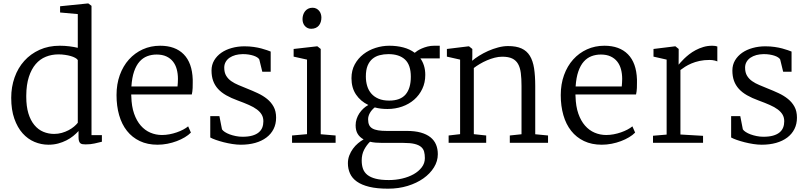

<svg xmlns="http://www.w3.org/2000/svg" viewBox="-20 -839 4753 1128"><path d="M297.9 -52.2Q321.3 -52.2 343 -58.3Q364.7 -64.5 382.8 -74Q400.9 -83.5 414.8 -95.2Q428.7 -106.9 437 -117.7V-486.3Q432.6 -493.2 421.6 -499.3Q410.6 -505.4 395.3 -509.8Q379.9 -514.2 361.3 -516.8Q342.8 -519.5 323.7 -519.5Q283.7 -519.5 249.3 -505.6Q214.8 -491.7 189.7 -462.4Q164.6 -433.1 149.7 -387.5Q134.8 -341.8 134.3 -278.3Q134.3 -273.9 134.3 -270Q134.3 -214.4 146.7 -173.1Q159.2 -131.8 181.9 -104.5Q204.6 -77.1 234.6 -64.7Q264.6 -52.2 297.9 -52.2ZM264.6 11.2Q222.2 11.2 182.6 -5.4Q143.1 -22 112.8 -55.9Q82.5 -89.8 64.2 -141.8Q45.9 -193.8 45.9 -264.2Q45.9 -328.1 65.7 -384Q85.4 -439.9 122.6 -481.2Q159.7 -522.5 212.4 -546.4Q265.1 -570.3 331.1 -570.3Q360.4 -570.3 387.5 -566.9Q414.6 -563.5 437 -558.1V-756.3L333 -765.6V-802.2L496.6 -818.8H499L517.6 -804.7V-44.9H578.6V-6.3Q559.1 -1.5 535.6 3.9Q512.2 9.3 483.4 9.3Q473.1 9.3 465.1 8.1Q457 6.8 451.9 2.4Q446.8 -2 444.1 -10.5Q441.4 -19 441.4 -33.7V-69.3Q428.2 -54.7 410.2 -40Q392.1 -25.4 369.9 -14.2Q347.7 -2.9 321.3 4.2Q294.9 11.2 264.6 11.2Z M1022.9 -331.1Q1023.9 -341.8 1024.7 -353Q1025.4 -364.3 1025.4 -375.5Q1025.4 -406.2 1018.3 -432.4Q1011.2 -458.5 996.1 -477.5Q981 -496.6 957.3 -507.6Q933.6 -518.6 900.4 -518.6Q870.6 -518.6 845 -508.8Q819.3 -499 799.8 -477.1Q780.3 -455.1 767.8 -419.2Q755.4 -383.3 752 -331.1ZM664.6 -280.3Q664.6 -344.7 683.8 -397.9Q703.1 -451.2 737.5 -489.5Q772 -527.8 818.8 -549.1Q865.7 -570.3 920.9 -570.3Q1009.8 -570.3 1059.3 -520Q1108.9 -469.7 1112.3 -372.1Q1112.3 -362.3 1112.3 -353.5Q1112.3 -335.9 1111.8 -322.3Q1110.8 -300.8 1106.9 -284.2H751Q751 -281.2 751 -278.1Q751 -274.9 751.5 -272Q752.9 -213.9 767.8 -171.4Q782.7 -128.9 807.1 -101.1Q831.5 -73.2 863.5 -59.6Q895.5 -45.9 931.6 -45.9Q953.1 -45.9 975.3 -50Q997.6 -54.2 1018.1 -61.3Q1038.6 -68.4 1056.2 -77.6Q1073.7 -86.9 1085.4 -96.7L1101.6 -60.1Q1087.4 -45.4 1065.7 -32.5Q1043.9 -19.5 1018.1 -9.8Q992.2 0 963.4 5.6Q934.6 11.2 905.8 11.2Q846.2 11.2 801.3 -10.3Q756.3 -31.7 725.8 -70.3Q695.3 -108.9 679.9 -162.6Q664.6 -216.3 664.6 -280.3Z M1215.3 -156.7H1269L1284.2 -79.1Q1289.1 -71.3 1301 -63.5Q1313 -55.7 1329.3 -49.6Q1345.7 -43.5 1365 -39.6Q1384.3 -35.6 1404.8 -35.6Q1438.5 -35.6 1461.7 -42.2Q1484.9 -48.8 1499.5 -60.8Q1514.2 -72.8 1520.8 -89.4Q1527.3 -106 1527.3 -126.5Q1527.3 -148.4 1517.8 -165Q1508.3 -181.6 1489.5 -195.8Q1470.7 -210 1442.4 -222.4Q1414.1 -234.9 1377 -248.5Q1337.9 -262.7 1308.8 -279.3Q1279.8 -295.9 1260.7 -316.9Q1241.7 -337.9 1232.2 -364.3Q1222.7 -390.6 1222.7 -424.8Q1222.7 -458 1238.3 -484.4Q1253.9 -510.7 1280.3 -529.1Q1306.6 -547.4 1341.8 -557.1Q1377 -566.9 1416 -566.9Q1445.8 -566.9 1470.7 -563.2Q1495.6 -559.6 1515.1 -554.4Q1534.7 -549.3 1548.6 -544.2Q1562.5 -539.1 1570.3 -536.1V-417.5H1521L1503.4 -489.7Q1500 -496.1 1491 -502Q1481.9 -507.8 1469.2 -512Q1456.5 -516.1 1440.9 -518.6Q1425.3 -521 1408.7 -521Q1406.7 -521 1404.8 -521Q1382.8 -520.5 1363.8 -515.6Q1343.3 -509.8 1328.6 -499.8Q1314 -489.7 1305.7 -474.9Q1297.4 -460 1297.4 -441.9Q1297.4 -413.1 1308.6 -394.3Q1319.8 -375.5 1338.6 -362.3Q1357.4 -349.1 1381.1 -339.4Q1404.8 -329.6 1429.7 -319.3Q1462.9 -306.2 1493.9 -291.7Q1524.9 -277.3 1549.1 -257.8Q1573.2 -238.3 1587.6 -211.9Q1602.1 -185.5 1602.1 -147.9Q1602.1 -110.4 1587.2 -80.8Q1572.3 -51.3 1544.9 -30.8Q1517.6 -10.3 1479.5 0.5Q1441.4 11.2 1395 11.2Q1372.1 11.2 1345.5 7.1Q1318.8 2.9 1293.9 -3.4Q1269 -9.8 1248.3 -17.1Q1227.5 -24.4 1215.3 -31.2Z M1695.8 -43 1783.7 -50.8V-488.8L1705.1 -506.3V-551.3L1842.3 -566.9H1844.7L1864.3 -551.3V-50.3L1951.7 -43V0H1695.8ZM1807.6 -669.9Q1795.9 -669.9 1786.6 -674.6Q1777.3 -679.2 1770.8 -686.8Q1764.2 -694.3 1760.7 -704.6Q1757.3 -714.8 1757.3 -726.6Q1757.3 -739.3 1761 -751.2Q1764.6 -763.2 1772 -772.7Q1779.3 -782.2 1790.3 -787.8Q1801.3 -793.5 1815.9 -793.5H1816.4Q1829.1 -793.5 1838.9 -788.3Q1848.6 -783.2 1855.2 -775.1Q1861.8 -767.1 1865 -756.6Q1868.2 -746.1 1868.2 -735.8Q1868.2 -722.2 1864.5 -710.2Q1860.8 -698.2 1853.5 -689.2Q1846.2 -680.2 1834.7 -675Q1823.2 -669.9 1808.1 -669.9Z M2105 104Q2105 131.3 2112.5 152.6Q2120.1 173.8 2138.4 188.5Q2156.7 203.1 2187.3 210.9Q2217.8 218.8 2264.2 218.8H2265.1Q2304.7 218.8 2342.5 210Q2380.4 201.2 2409.9 184.6Q2439.5 168 2457.8 144Q2476.1 120.1 2476.1 89.8Q2476.1 68.8 2471.7 52.2Q2467.3 35.6 2453.9 24.2Q2440.4 12.7 2415.8 6.6Q2391.1 0.5 2350.1 0.5H2226.1Q2205.6 0.5 2187.5 -1Q2169.4 -2.4 2153.8 -6.3Q2133.3 13.7 2119.1 41Q2105 68.4 2105 104ZM2266.6 -248Q2332 -248 2362.8 -283.9Q2393.6 -319.8 2393.6 -388.2Q2393.6 -457.5 2359.4 -489.3Q2325.2 -521 2262.2 -521H2261.7Q2234.4 -521 2210.2 -514.6Q2186 -508.3 2168 -493.2Q2149.9 -478 2139.6 -452.9Q2129.4 -427.7 2129.4 -389.6Q2129.4 -359.9 2137.2 -334Q2145 -308.1 2161.6 -289.1Q2178.2 -270 2204.1 -259Q2230 -248 2266.1 -248ZM2023.9 120.1Q2023.9 95.7 2032.2 74.2Q2040.5 52.7 2053.7 34.7Q2066.9 16.6 2083.5 2.7Q2100.1 -11.2 2116.2 -20Q2093.8 -32.2 2081.5 -52.2Q2069.3 -72.3 2069.3 -103Q2069.3 -122.1 2075.2 -140.1Q2081.1 -158.2 2091.3 -173.6Q2101.6 -189 2115 -201.4Q2128.4 -213.9 2144 -222.2Q2098.1 -244.1 2071.5 -283.7Q2044.9 -323.2 2044.9 -379.4Q2044.9 -425.3 2064.2 -460.7Q2083.5 -496.1 2115 -520.5Q2146.5 -544.9 2186.3 -557.6Q2226.1 -570.3 2267.1 -570.3H2267.6Q2311.5 -570.3 2349.6 -560.3Q2387.7 -550.3 2416.5 -528.8Q2421.9 -533.7 2432.6 -540.8Q2443.4 -547.9 2458.5 -554.4Q2473.6 -561 2491.9 -565.7Q2510.3 -570.3 2530.8 -570.3H2563.5V-496.1H2449.7Q2463.4 -477.1 2470.9 -452.9Q2478.5 -428.7 2478.5 -398.9Q2478.5 -353.5 2460.9 -316.7Q2443.4 -279.8 2413.1 -253.4Q2382.8 -227.1 2342.5 -212.9Q2302.2 -198.7 2256.8 -198.7H2256.3Q2236.3 -198.7 2217.5 -200.9Q2198.7 -203.1 2181.6 -208Q2163.6 -193.8 2153.1 -175.3Q2142.6 -156.7 2142.6 -138.2Q2142.6 -118.7 2148.4 -105.5Q2154.3 -92.3 2167.5 -84.5Q2180.7 -76.7 2201.7 -73.2Q2222.7 -69.8 2252.9 -69.8H2370.1Q2418 -69.8 2452.4 -60.1Q2486.8 -50.3 2509 -32.5Q2531.2 -14.6 2541.7 10.5Q2552.2 35.6 2552.2 66.9Q2552.2 107.9 2529.5 144.5Q2506.8 181.2 2467.5 209Q2428.2 236.8 2375 253.2Q2321.8 269.5 2260.3 269.5H2259.8Q2194.3 269.5 2149.4 258.5Q2104.5 247.6 2076.7 227.8Q2048.8 208 2036.4 180.4Q2023.9 152.8 2023.9 120.1Z M2615.7 -43 2683.1 -50.8V-488.8L2605.5 -506.3V-551.3L2732.9 -566.9H2735.4L2754.9 -551.3V-506.8L2753.9 -481.9Q2770 -496.1 2794.7 -511.5Q2819.3 -526.9 2847.7 -539.6Q2876 -552.2 2906.5 -560.3Q2937 -568.4 2964.8 -568.4Q3013.2 -568.4 3044.2 -554.2Q3075.2 -540 3093 -511Q3110.8 -481.9 3117.7 -437.7Q3124.5 -393.6 3124.5 -333.5V-50.3L3199.7 -43V0H2975.1V-43L3043.9 -50.3V-334Q3043.9 -377.4 3039.8 -409.9Q3035.6 -442.4 3023.4 -463.6Q3011.2 -484.9 2989 -495.4Q2966.8 -505.9 2930.7 -505.9Q2909.2 -505.9 2886.2 -500Q2863.3 -494.1 2841.1 -484.6Q2818.8 -475.1 2798.8 -463.1Q2778.8 -451.2 2763.7 -439.5V-50.8L2836.4 -43V0H2615.7Z M3632.8 -331.1Q3633.8 -341.8 3634.5 -353Q3635.3 -364.3 3635.3 -375.5Q3635.3 -406.2 3628.2 -432.4Q3621.1 -458.5 3606 -477.5Q3590.8 -496.6 3567.1 -507.6Q3543.5 -518.6 3510.3 -518.6Q3480.5 -518.6 3454.8 -508.8Q3429.2 -499 3409.7 -477.1Q3390.1 -455.1 3377.7 -419.2Q3365.2 -383.3 3361.8 -331.1ZM3274.4 -280.3Q3274.4 -344.7 3293.7 -397.9Q3313 -451.2 3347.4 -489.5Q3381.8 -527.8 3428.7 -549.1Q3475.6 -570.3 3530.8 -570.3Q3619.6 -570.3 3669.2 -520Q3718.8 -469.7 3722.2 -372.1Q3722.2 -362.3 3722.2 -353.5Q3722.2 -335.9 3721.7 -322.3Q3720.7 -300.8 3716.8 -284.2H3360.8Q3360.8 -281.2 3360.8 -278.1Q3360.8 -274.9 3361.3 -272Q3362.8 -213.9 3377.7 -171.4Q3392.6 -128.9 3417 -101.1Q3441.4 -73.2 3473.4 -59.6Q3505.4 -45.9 3541.5 -45.9Q3563 -45.9 3585.2 -50Q3607.4 -54.2 3627.9 -61.3Q3648.4 -68.4 3666 -77.6Q3683.6 -86.9 3695.3 -96.7L3711.4 -60.1Q3697.3 -45.4 3675.5 -32.5Q3653.8 -19.5 3627.9 -9.8Q3602.1 0 3573.2 5.6Q3544.4 11.2 3515.6 11.2Q3456.1 11.2 3411.1 -10.3Q3366.2 -31.7 3335.7 -70.3Q3305.2 -108.9 3289.8 -162.6Q3274.4 -216.3 3274.4 -280.3Z M3816.4 -41.5 3896.5 -48.3V-488.8L3819.3 -506.3V-551.3L3945.8 -566.9H3948.2L3967.3 -551.3V-516.1L3966.8 -459.5H3967.3Q3970.2 -462.9 3978.3 -472.2Q3986.3 -481.4 3999 -493.9Q4011.7 -506.3 4028.8 -519.8Q4045.9 -533.2 4066.9 -544.4Q4087.9 -555.7 4112.3 -563Q4136.7 -570.3 4164.6 -570.3Q4174.8 -570.3 4181.9 -569.1Q4189 -567.9 4194.3 -565.9V-478Q4190.9 -480.5 4177.7 -483.6Q4164.6 -486.8 4148.4 -486.8Q4116.2 -486.8 4089.6 -481Q4063 -475.1 4042 -466.1Q4021 -457 4004.9 -446.8Q3988.8 -436.5 3977.5 -427.7V-48.8L4110.4 -41V0H3816.4Z M4275.4 -156.7H4329.1L4344.2 -79.1Q4349.1 -71.3 4361.1 -63.5Q4373 -55.7 4389.4 -49.6Q4405.8 -43.5 4425 -39.6Q4444.3 -35.6 4464.8 -35.6Q4498.5 -35.6 4521.7 -42.2Q4544.9 -48.8 4559.6 -60.8Q4574.2 -72.8 4580.8 -89.4Q4587.4 -106 4587.4 -126.5Q4587.4 -148.4 4577.9 -165Q4568.4 -181.6 4549.6 -195.8Q4530.8 -210 4502.4 -222.4Q4474.1 -234.9 4437 -248.5Q4397.9 -262.7 4368.9 -279.3Q4339.8 -295.9 4320.8 -316.9Q4301.8 -337.9 4292.2 -364.3Q4282.7 -390.6 4282.7 -424.8Q4282.7 -458 4298.3 -484.4Q4314 -510.7 4340.3 -529.1Q4366.7 -547.4 4401.9 -557.1Q4437 -566.9 4476.1 -566.9Q4505.9 -566.9 4530.8 -563.2Q4555.7 -559.6 4575.2 -554.4Q4594.7 -549.3 4608.6 -544.2Q4622.6 -539.1 4630.4 -536.1V-417.5H4581.1L4563.5 -489.7Q4560.1 -496.1 4551 -502Q4542 -507.8 4529.3 -512Q4516.6 -516.1 4501 -518.6Q4485.4 -521 4468.8 -521Q4466.8 -521 4464.8 -521Q4442.9 -520.5 4423.8 -515.6Q4403.3 -509.8 4388.7 -499.8Q4374 -489.7 4365.7 -474.9Q4357.4 -460 4357.4 -441.9Q4357.4 -413.1 4368.7 -394.3Q4379.9 -375.5 4398.7 -362.3Q4417.5 -349.1 4441.2 -339.4Q4464.8 -329.6 4489.7 -319.3Q4522.9 -306.2 4554 -291.7Q4585 -277.3 4609.1 -257.8Q4633.3 -238.3 4647.7 -211.9Q4662.1 -185.5 4662.1 -147.9Q4662.1 -110.4 4647.2 -80.8Q4632.3 -51.3 4605 -30.8Q4577.6 -10.3 4539.6 0.5Q4501.5 11.2 4455.1 11.2Q4432.1 11.2 4405.5 7.1Q4378.9 2.9 4354 -3.4Q4329.1 -9.8 4308.3 -17.1Q4287.6 -24.4 4275.4 -31.2Z"/></svg>

Font: MerriweatherLight
Style: Regular
Weight: 300
Designer: Eben Sorkin ( sorkintype@gmail.com )
Foundry: Eben Sorkin
Version: Version 1.055; ttfautohint (v1.4.1)